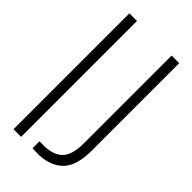

<svg xmlns="http://www.w3.org/2000/svg" viewBox="-221 -760 820 820"><g transform="rotate(45 189.5 -349.5)"><path d="M86 -700V0H40V-700ZM341 -172Q341 -83 304 -43Q267 -3 197 1Q170 1 155 0V-42H192Q246 -46 270.5 -75.5Q295 -105 295 -169V-700H341Z"/></g></svg>

Font: Bebas Neue Book
Style: Regular
Weight: 300
Designer: Ryoichi Tsunekawa
Foundry: Ryoichi Tsunekawa
Version: Version 1.003;PS 001.003;hotconv 1.0.88;makeotf.lib2.5.64775